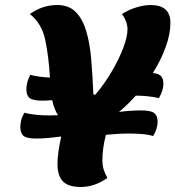

<svg xmlns="http://www.w3.org/2000/svg" viewBox="-20 -720 699 765"><path d="M124 -168Q87 -168 74 -178.5Q61 -189 61 -214Q61 -226 64.5 -241Q68 -256 78 -271Q98 -265 125 -262.5Q152 -260 175 -260Q192 -260 211 -261Q196 -284 188 -321Q167 -319 148 -319Q111 -319 98 -329.5Q85 -340 85 -365Q85 -376 88.5 -391Q92 -406 101 -422Q117 -417 138 -414.5Q159 -412 179 -411Q174 -497 160 -562Q146 -627 99 -664Q149 -700 208 -700Q254 -700 281.5 -672.5Q309 -645 323.5 -596.5Q338 -548 343.5 -483Q349 -418 352 -343H360Q395 -384 424 -433Q453 -482 470.5 -527.5Q488 -573 488 -603Q488 -634 466 -664Q492 -681 523 -690.5Q554 -700 580 -700Q659 -700 659 -629Q659 -584 640 -532Q621 -480 589 -429Q613 -427 622 -416.5Q631 -406 631 -386Q631 -359 613 -329Q594 -334 568 -336.5Q542 -339 521 -339Q488 -302 454 -274Q476 -277 498.5 -278.5Q521 -280 544 -280Q581 -280 594.5 -269.5Q608 -259 608 -235Q608 -207 590 -178Q571 -184 544.5 -186Q518 -188 494 -188Q471 -188 448 -186.5Q425 -185 402 -183Q395 -156 391.5 -131Q388 -106 388 -83Q388 -61 393 -45Q398 -29 408 -11Q357 25 302 25Q253 25 231 3Q209 -19 209 -68Q209 -109 224 -176Q199 -173 174 -170.5Q149 -168 124 -168Z"/></svg>

Font: Lemonada SemiBold
Style: Regular
Weight: 600
Designer: Mohamed Gaber (Arabic), Eduardo Tunni (Latin)
Foundry: Kief Type Foundry
Version: Version 4.005; ttfautohint (v1.8.3)